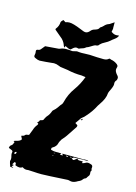

<svg xmlns="http://www.w3.org/2000/svg" viewBox="-144 -1003 806 1140"><g transform="rotate(15 259.0 -432.5)"><path d="M41 -18.1Q48.3 -20 49.8 -23.4Q51.3 -26.9 51.3 -33.7Q42 -31.7 41 -30Q40 -28.3 40 -26.4Q40 -23.4 41 -18.1ZM261.2 -67.4 267.1 -67.9 266.6 -70.8 260.7 -69.3ZM265.1 -83.5 273.9 -85 273.4 -86.9 265.1 -85.4ZM347.2 -82Q350.1 -82 353.5 -86.4L340.3 -89.8Q344.2 -82 347.2 -82ZM200.7 -703.6Q191.4 -703.6 168 -716.3L166 -705.6Q158.7 -710.9 158.7 -713.9Q151.9 -735.8 135.7 -752.4Q113.8 -772 85.9 -794.4L85.4 -797.4Q85.4 -800.3 86.9 -801.8Q102.5 -820.8 103.5 -845.7Q103.5 -848.6 110.8 -856Q113.8 -858.4 116.7 -861.8L131.3 -852.5Q143.6 -856.9 156.2 -856.9Q178.2 -856.9 228 -836.4Q251.5 -825.7 261.2 -825.7Q275.4 -825.7 287.6 -840.8Q296.4 -851.6 310.1 -855Q318.8 -857.4 326.7 -861.6Q334.5 -865.7 338.4 -875.5Q348.6 -881.3 356.9 -890.1Q367.7 -903.3 384.3 -908.7Q389.2 -910.2 393.6 -914.1Q396.5 -917 414.1 -927.7V-897Q414.6 -892.6 414.6 -887.7Q414.6 -883.8 411.1 -868.2L417.5 -864.3Q429.2 -856.4 442.4 -856.4Q446.8 -856.4 451.2 -857.2Q455.6 -857.9 460 -857.9Q454.6 -843.8 440.2 -833.5Q425.8 -823.2 418.9 -816.4Q406.2 -805.2 390.6 -797.4Q371.6 -788.1 361.3 -776.9Q356 -766.1 339.8 -766.1Q334.5 -766.1 302.2 -745.6L296.4 -743.2Q291.5 -742.2 288.6 -739.3Q278.8 -730.5 266.6 -728Q258.8 -726.1 251.5 -722.2Q250 -721.2 246.1 -721.2Q244.6 -721.2 243.7 -721.7Q238.8 -723.6 233.9 -723.6Q223.1 -723.6 210.4 -710.9Q203.6 -704.1 200.7 -703.6ZM373 -314.9Q371.1 -314.9 367.7 -315.9L378.4 -325.2L378.9 -321.8Q378.9 -314.9 373 -314.9ZM448.7 -90.8 449.2 -91.3Q409.7 -89.4 395.5 -89.4L390.6 -89.8Q384.3 -89.8 381.8 -84L375.5 -84.5L365.7 -89.4L364.7 -85.4Q371.6 -85.4 375 -83.5Q384.3 -74.2 388.2 -74.2Q392.1 -74.2 399.9 -81.5L410.6 -88.4Q413.1 -80.6 424.3 -80.6H444.8Q444.3 -78.1 444.1 -75.7Q443.8 -73.2 442.9 -69.8Q453.6 -71.3 459.5 -75.2Q468.3 -81.1 476.6 -81.1Q484.4 -81.1 498 -76.2Q507.3 -72.8 507.3 -62Q507.3 -58.6 506.3 -53.7Q506.3 -51.3 509.3 -41.5Q508.8 -40 507.6 -38.6Q506.3 -37.1 505.6 -35.4Q504.9 -33.7 504.9 -32.2Q504.9 -29.8 505.4 -26.6Q505.9 -23.4 505.9 -19.5Q505.9 -10.7 500 -4.9Q496.6 -1.5 494.6 2.4Q491.2 11.7 481.9 14.2Q478.5 15.1 472.2 22.9Q466.3 32.7 447.8 40Q428.7 52.2 413.6 52.2Q406.7 52.2 399.9 50.3Q393.1 48.3 386.7 48.3Q252.4 56.2 227.5 56.2Q204.1 56.2 180.4 54.4Q156.7 52.7 146 52.7Q144 52.7 141.1 53.2Q138.2 53.7 134.3 53.7Q121.1 53.7 109.4 44.9Q100.1 51.3 90.3 51.3Q79.6 51.3 64.5 44.9Q64 42 64 38.3Q64 34.7 63.5 30.8Q59.6 28.3 56.6 27.8Q53.7 27.8 51.8 32.2Q48.3 39.1 43.9 43.9Q49.3 45.4 55.2 45.9L43.5 57.1L54.7 60.5V63L37.1 61.5Q28.8 40 26.9 28.8Q29.8 22 29.8 15.1Q29.8 6.8 27.3 -1.2Q24.9 -9.3 24.9 -16.6Q24.9 -22 26.4 -27.3Q26.4 -33.2 21.5 -35.6L0 -44.9Q1 -59.6 12.7 -65.4Q17.1 -67.9 21 -79.1Q22 -83.5 23.9 -86.9Q21.5 -87.9 20 -88.9Q18.6 -89.8 16.6 -90.8L18.6 -91.8Q20 -94.2 31 -96.4Q42 -98.6 51.5 -103.8Q61 -108.9 61 -114.3Q61 -119.1 54.2 -128.4V-134.8Q67.9 -134.8 74.7 -144.5Q78.1 -147.9 86.9 -148.4Q91.3 -148.9 96.2 -150.4Q108.9 -182.6 109.9 -185.1Q115.7 -205.1 128.9 -220.2Q131.3 -224.1 132.3 -228L123 -235.4Q126.5 -236.3 131.8 -242.2Q134.3 -245.1 135.3 -250Q135.7 -251.5 143.6 -253.4Q153.3 -255.4 155.3 -258.5Q157.2 -261.7 157.7 -264.2Q165 -280.8 177.7 -293.9Q183.1 -300.8 188.5 -313.5Q190.9 -318.8 191.4 -320.8Q192.9 -325.2 195.3 -327.1Q210.9 -339.8 221.7 -356.4Q229 -368.2 238.3 -378.4Q241.2 -381.3 244.1 -392.1Q256.3 -442.4 286.6 -483.9Q313.5 -521.5 331.1 -568.4Q314.5 -571.3 306.2 -571.8Q261.2 -571.8 217.3 -582Q199.7 -584 182.1 -586.9Q171.9 -586.9 159.7 -592.8Q144.5 -599.6 128.9 -599.6Q122.1 -599.6 114.7 -598.1Q78.6 -594.2 42.5 -592.3Q30.3 -592.8 18.1 -599.1Q8.3 -603 6.6 -606.2Q4.9 -609.4 4.9 -612.3Q4.9 -616.2 6.3 -622.1Q7.3 -625.5 7.3 -629.4Q7.3 -631.8 6.6 -635.3Q5.9 -638.7 5.9 -642.1Q5.9 -651.4 16.6 -652.1Q27.3 -652.8 33.7 -661.6L51.8 -683.6Q73.2 -684.6 127.4 -689.5Q134.8 -689.5 140.6 -691.9Q158.7 -699.7 176.8 -699.7Q195.3 -699.7 214.8 -697.3Q219.7 -697.3 229.2 -700.2Q238.8 -703.1 244.1 -703.1Q258.8 -701.2 272.9 -701.2Q282.2 -701.2 292 -701.9Q301.8 -702.6 321.3 -702.6Q368.7 -699.2 406.7 -699.2Q425.8 -699.2 436.5 -709Q439.5 -711.4 441.9 -711.4Q444.3 -710.9 446.5 -709.7Q448.7 -708.5 450.7 -708Q472.7 -704.6 490.2 -690.9Q497.6 -685.1 497.6 -677.7Q497.6 -674.3 496.1 -670.4Q494.1 -664.6 494.1 -658.7Q494.1 -646.5 507.8 -630.4Q517.6 -621.1 517.6 -611.8Q517.6 -607.4 516.6 -606Q516.6 -601.1 513.2 -596.7Q505.4 -588.9 505.4 -578.1L505.9 -570.3Q505.9 -556.6 489.3 -524.4Q484.9 -514.6 484.4 -509.8Q482.9 -477.5 453.6 -436Q450.7 -433.1 445.3 -423.3Q424.8 -382.3 392.6 -347.7Q384.3 -336.9 373.5 -330.1Q366.7 -324.7 361.8 -315.9L343.3 -289.6L347.2 -287.1Q358.9 -280.8 358.9 -276.9Q358.9 -271.5 355.5 -266.1Q354.5 -265.1 341.8 -245.6Q308.6 -193.8 298.3 -184.1Q288.1 -174.3 282.7 -161.6Q281.7 -159.7 280 -157Q278.3 -154.3 277.8 -150.9Q272.9 -126.5 250.5 -114.7Q244.6 -110.8 244.6 -108.9V-99.1Q260.3 -93.8 276.9 -93.8L291 -94.2Q300.8 -94.2 310.1 -93.3Q307.6 -89.4 303.2 -84H320.8L315.9 -93.8H449.7V-94.2L461.9 -94.7Q471.7 -94.7 477.5 -90.8Z"/></g></svg>

Font: Pinzelan
Style: Regular
Weight: 400
Designer: GGBot
Version: 1.01